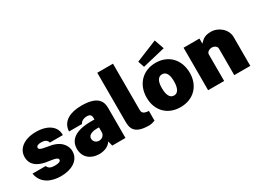

<svg xmlns="http://www.w3.org/2000/svg" viewBox="-40 -1377 2708 2022"><g transform="rotate(-30 1314.5 -366.0)"><path d="M277 10C409 10 512 -49 512 -160C512 -203 489 -290 356 -322L290 -334C234 -343 212 -353 212 -371C212 -396 238 -404 274 -404C310 -404 343 -392 351 -356H509C513 -461 420 -527 279 -527C128 -527 43 -451 44 -355C45 -262 111 -215 210 -197L287 -185C323 -178 349 -171 349 -149C349 -132 328 -119 280 -119C243 -119 204 -123 189 -164H29C51 -32 169 10 277 10Z M743 10C813 10 868 -20 889 -60L904 0H1065V-366C1065 -461 1011 -527 831 -527C698 -527 590 -478 584 -356H742C758 -391 795 -400 822 -401C861 -402 879 -387 879 -354V-332H839C651 -332 564 -267 564 -155C564 -48 645 10 743 10ZM811 -113C778 -113 747 -136 747 -175C747 -226 817 -236 848 -236H879V-175C878 -142 849 -113 811 -113Z M1348 11C1373 11 1398 4 1421 -5V-123L1400 -125C1348 -132 1342 -157 1342 -182V-743H1151V-156C1151 -80 1157 11 1348 11Z M1845 -735 1583 -628 1609 -551 1886 -617ZM1732 10C1893 10 1995 -101 1995 -255C1995 -412 1895 -527 1733 -527C1579 -527 1470 -418 1470 -255C1470 -100 1572 10 1732 10ZM1733 -131C1670 -131 1659 -207 1659 -262C1659 -318 1670 -388 1733 -388C1795 -388 1806 -318 1806 -262C1806 -207 1795 -131 1733 -131Z M2070 0H2265V-323C2265 -352 2299 -370 2328 -370C2357 -370 2388 -352 2388 -323V0H2583V-349C2583 -446 2493 -519 2402 -519C2321 -519 2295 -488 2263 -455V-517H2070Z"/></g></svg>

Font: United Sans Black
Style: Regular
Weight: 900
Designer: Pablo Impallari, Rodrigo Fuenzalida (Modified by Dan O. Williams)
Version: Version 1.000;PS 001.000;hotconv 1.0.88;makeotf.lib2.5.64775